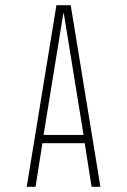

<svg xmlns="http://www.w3.org/2000/svg" viewBox="-20 -720 490 740"><path d="M367 0H333L306.5 -168H143.5L117 0H83L197.5 -700H252.5ZM224 -668 148 -200H302L226 -668Z"/></svg>

Font: Trispace Condensed Thin
Style: Regular
Weight: 100
Width: 3
Designer: Tyler Finck
Foundry: Etcetera Type Company
Version: Version 1.210; ttfautohint (v1.8.3)